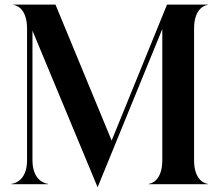

<svg xmlns="http://www.w3.org/2000/svg" viewBox="-20 -800 968 834"><path d="M404 13.5 685 -674V-104C685 -10.5 631.5 -1.5 626 -1.5V0H882.5V-1.5C877 -1.5 823 -10.5 823 -104V-676C823 -769.5 877 -778.5 882.5 -778.5V-780H705.5L465 -189.5L221 -780H38.5V-778.5C44 -778.5 97.5 -769.5 97.5 -676V-104C97.5 -10.5 36 -1.5 29.5 -1.5V0H189V-1.5C183 -1.5 121 -10.5 121 -104V-667Z"/></svg>

Font: Beautique Display
Style: Bold
Weight: 700
Designer: Nhat-Quang Ngo
Version: Version 1.100;Glyphs 3.2.3 (3260)